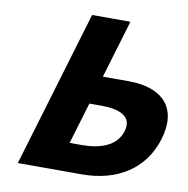

<svg xmlns="http://www.w3.org/2000/svg" viewBox="-89 -911 976 998"><g transform="rotate(10 399.5 -412.5)"><path d="M70.2 0 316.9 -825H519.2L427.7 -519H564.4C743.1 -519 835.6 -424 784.8 -254C733.7 -83 587.8 0 409.2 0ZM382.8 -369 317.3 -150H381.5C471 -150 563.2 -175 588.6 -260C613.7 -344 536.5 -369 447 -369Z"/></g></svg>

Font: Hussar
Style: BdSuprExtOblThree
Weight: 700
Foundry: Cannot Into Space Fonts
Version: Version 2.00